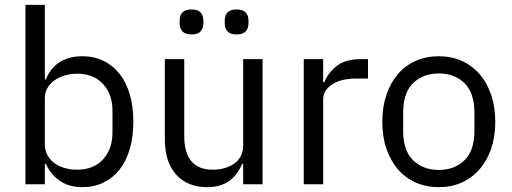

<svg xmlns="http://www.w3.org/2000/svg" viewBox="-20 -760 2110 792"><path d="M85 -740H165V-432H169Q189 -481 227.5 -504.5Q266 -528 320 -528Q368 -528 407 -509Q446 -490 473.5 -455Q501 -420 515.5 -370Q530 -320 530 -258Q530 -196 515.5 -146Q501 -96 473.5 -61Q446 -26 407 -7Q368 12 320 12Q215 12 169 -84H165V0H85ZM298 -60Q366 -60 405 -102.5Q444 -145 444 -214V-302Q444 -371 405 -413.5Q366 -456 298 -456Q271 -456 246.5 -448.5Q222 -441 204 -428Q186 -415 175.5 -396.5Q165 -378 165 -357V-165Q165 -140 175.5 -120.5Q186 -101 204 -87.5Q222 -74 246.5 -67Q271 -60 298 -60Z M983 -84H979Q971 -66 959.5 -48.5Q948 -31 931 -17.5Q914 -4 890 4Q866 12 834 12Q754 12 707 -39.5Q660 -91 660 -185V-516H740V-199Q740 -60 858 -60Q882 -60 904.5 -66Q927 -72 944.5 -84Q962 -96 972.5 -114.5Q983 -133 983 -159V-516H1063V0H983ZM770 -618Q744 -618 732.5 -630.5Q721 -643 721 -664V-675Q721 -696 732.5 -708.5Q744 -721 770 -721Q796 -721 807.5 -708.5Q819 -696 819 -675V-664Q819 -643 807.5 -630.5Q796 -618 770 -618ZM956 -618Q930 -618 918.5 -630.5Q907 -643 907 -664V-675Q907 -696 918.5 -708.5Q930 -721 956 -721Q982 -721 993.5 -708.5Q1005 -696 1005 -675V-664Q1005 -643 993.5 -630.5Q982 -618 956 -618Z M1233 0V-516H1313V-421H1318Q1332 -458 1368 -487Q1404 -516 1467 -516H1498V-436H1451Q1386 -436 1349.5 -411.5Q1313 -387 1313 -350V0Z M1790 12Q1738 12 1695 -7Q1652 -26 1621.5 -61.5Q1591 -97 1574 -146.5Q1557 -196 1557 -258Q1557 -319 1574 -369Q1591 -419 1621.5 -454.5Q1652 -490 1695 -509Q1738 -528 1790 -528Q1842 -528 1884.5 -509Q1927 -490 1958 -454.5Q1989 -419 2006 -369Q2023 -319 2023 -258Q2023 -196 2006 -146.5Q1989 -97 1958 -61.5Q1927 -26 1884.5 -7Q1842 12 1790 12ZM1790 -59Q1855 -59 1896 -99Q1937 -139 1937 -221V-295Q1937 -377 1896 -417Q1855 -457 1790 -457Q1725 -457 1684 -417Q1643 -377 1643 -295V-221Q1643 -139 1684 -99Q1725 -59 1790 -59Z"/></svg>

Font: IBM Plex Sans Arabic
Style: Regular
Weight: 400
Designer: Mike Abbink, Paul van der Laan, Pieter van Rosmalen, Wael Morcos, Khajak Apelian
Foundry: Bold Monday
Version: Version 1.1